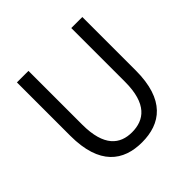

<svg xmlns="http://www.w3.org/2000/svg" viewBox="-186 -907 1094 1094"><g transform="rotate(-45 360.5 -360.0)"><path d="M97 -733V-303C97 -67 211 13 360 13C510 13 624 -67 624 -303V-733H535V-300C535 -123 458 -68 360 -68C265 -68 190 -123 190 -300V-733Z"/></g></svg>

Font: Kinto Sans
Style: Regular
Weight: 400
Designer: Authors: Ryoko NISHIZUKA  (kana & ideographs); Paul D. Hunt (Latin, Greek & Cyrillic); Wenlong ZHANG  (bopomofo); Sandol
Foundry: Adobe Systems Incorporated, ookami Inc.
Version: Version 0.001